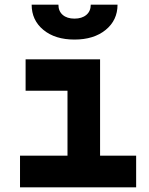

<svg xmlns="http://www.w3.org/2000/svg" viewBox="-20 -805 640 825"><path d="M565 0H66V-136H270V-415H90V-550H410V-136H565ZM116 -785H231Q231 -757 249.5 -741Q268 -725 300 -725Q332 -725 351 -741Q370 -757 370 -785H485Q485 -718 434 -676.5Q383 -635 300 -635Q217 -635 166.5 -676.5Q116 -718 116 -785Z"/></svg>

Font: JetBrains Mono Extra Bold
Style: Regular
Weight: 800
Monospace: yes
Designer: Philipp Nurullin, Konstantin Bulenkov
Foundry: JetBrains
Version: 2.002